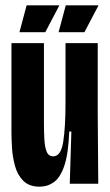

<svg xmlns="http://www.w3.org/2000/svg" viewBox="-20 -690 413 721"><path d="M129 11Q89 11 67 -11.5Q45 -34 36 -68Q27 -102 25 -136Q23 -170 23 -193V-528H145V-228Q145 -197 146.5 -168Q148 -139 155 -121Q162 -103 180 -103Q209 -103 217.5 -158Q226 -213 226 -303V-528H347V-262L349 0H242L248 -196H240Q237 -114 222 -69Q207 -24 183 -6.5Q159 11 129 11ZM150 -569H53L80 -670H203ZM297 -569H200L227 -670H350Z"/></svg>

Font: Bricolage Grotesque 48pt Condensed SemiBold
Style: Regular
Weight: 600
Width: 3
Designer: Mathieu Triay
Foundry: Atelier Triay
Version: Version 1.000; ttfautohint (v1.8.4.7-5d5b);gftools[0.9.32]